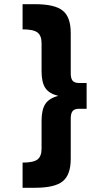

<svg xmlns="http://www.w3.org/2000/svg" viewBox="-20 -763 435 909"><path d="M86.9 6.8Q137.7 6.8 157.2 -7.8Q176.8 -22.5 176.8 -59.1V-190.9Q176.8 -243.7 194.6 -270.8Q212.4 -297.9 255.9 -309.1Q212.4 -319.8 194.6 -346.4Q176.8 -373 176.8 -425.8V-558.1Q176.8 -594.7 157.2 -609.4Q137.7 -624 86.9 -624V-743.2H146Q239.3 -743.2 277.1 -712.6Q314.9 -682.1 314.9 -606.9V-416Q314.9 -391.1 324 -380.6Q333 -370.1 354 -370.1H390.1V-248H354Q333 -248 324 -237.3Q314.9 -226.6 314.9 -201.2V-11.2Q314.9 64.5 277.1 95.2Q239.3 126 146 126H86.9Z"/></svg>

Font: Montserrat Semi Bold
Style: Regular
Weight: 600
Designer: Julieta Ulanovsky
Foundry: Julieta Ulanovsky
Version: Version 3.001;PS 003.001;hotconv 1.0.70;makeotf.lib2.5.58329